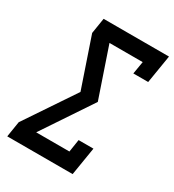

<svg xmlns="http://www.w3.org/2000/svg" viewBox="-178 -838 855 941"><g transform="rotate(30 250.0 -367.5)"><path d="M9 0 23 -88 211 -368 116 -647 130 -735H500L474 -576H390L402 -647H214L309 -368L122 -88H310L321 -159H405L379 0Z"/></g></svg>

Font: Iosevka Curly Slab SmBdObl
Style: Regular
Weight: 600
Italic angle: -9°
Monospace: yes
Designer: Belleve Invis
Foundry: Belleve Invis
Version: Version 11.0.0; ttfautohint (v1.8.3)